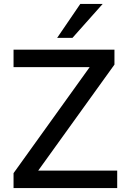

<svg xmlns="http://www.w3.org/2000/svg" viewBox="-20 -958 642 978"><path d="M49 0V-76L464 -654L466 -616H49V-705H563V-629L148 -52L145 -89H577V0ZM271 -765 389 -938H503L349 -765Z"/></svg>

Font: Nunito Sans 11pt SemiBold
Style: Regular
Weight: 600
Version: Version 3.101;gftools[0.9.27]